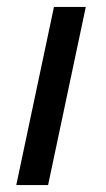

<svg xmlns="http://www.w3.org/2000/svg" viewBox="-20 -535 306 555"><path d="M27 0 136 -515H228L119 0Z"/></svg>

Font: Radio Canada
Style: Italic
Weight: 400
Italic angle: -12°
Designer: Charles Daoud, Etienne Aubert Bonn, Alexandre Saumier Demers, Jacques Le Bailly
Foundry: Radio-Canada
Version: Version 2.104;gftools[0.9.28.dev5+ged2979d]